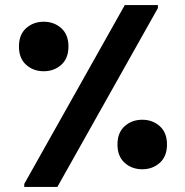

<svg xmlns="http://www.w3.org/2000/svg" viewBox="-20 -740 731 760"><path d="M76 -12 474 -720H605V-708L207 0H76ZM153 -458Q112 -458 83.5 -483.5Q55 -509 55 -556Q55 -603 83.5 -628.5Q112 -654 153 -654Q194 -654 222.5 -628.5Q251 -603 251 -556Q251 -509 222.5 -483.5Q194 -458 153 -458ZM445 -168Q445 -215 473.5 -240.5Q502 -266 543 -266Q584 -266 612.5 -240.5Q641 -215 641 -168Q641 -121 612.5 -95.5Q584 -70 543 -70Q502 -70 473.5 -95.5Q445 -121 445 -168Z"/></svg>

Font: Kufam
Style: Bold
Weight: 700
Designer: Wael Morcos, Artur Schmal
Foundry: Original Type
Version: Version 1.300; ttfautohint (v1.8.3)